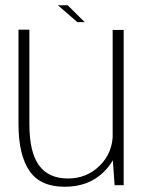

<svg xmlns="http://www.w3.org/2000/svg" viewBox="-20 -706 562 732"><path d="M417 0H451.5V-592H409.5V-105ZM92 -593H50.5V-233Q50.5 -116.5 91.8 -55.2Q133 6 226.5 6Q316.5 6 373.2 -48.2Q430 -102.5 430 -170L410 -196Q410 -124 360.5 -74.8Q311 -25.5 239 -25.5Q165 -25.5 128.5 -75.8Q92 -126 92 -233ZM275 -621.5H303L238 -686H200.5Z"/></svg>

Font: Anybody UltraCondensed Thin ExtraLight
Style: Regular
Weight: 250
Version: Version 1.111